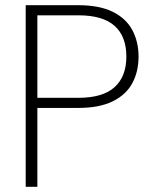

<svg xmlns="http://www.w3.org/2000/svg" viewBox="-20 -720 593 740"><path d="M79 0V-700H281Q363 -700 414.5 -674.5Q466 -649 490 -604Q514 -559 514 -502Q514 -444 490 -399.5Q466 -355 414.5 -329.5Q363 -304 281 -304H124V0ZM124 -343H282Q376 -343 421.5 -384Q467 -425 467 -502Q467 -580 421.5 -620.5Q376 -661 282 -661H124Z"/></svg>

Font: DM Sans 12pt ExtraLight
Style: Regular
Weight: 250
Version: Version 4.004;gftools[0.9.30]